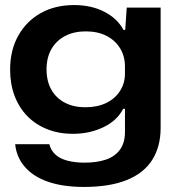

<svg xmlns="http://www.w3.org/2000/svg" viewBox="-20 -562 708 759"><path d="M312 177Q229 177 170 156.5Q111 136 78 97.5Q45 59 40 8H175Q181 32 198.5 48.5Q216 65 246 73Q276 81 314 81Q363 81 398.5 69Q434 57 454 30Q474 3 474 -40V-132H467Q443 -85 388.5 -59Q334 -33 269 -33Q212 -33 166 -51.5Q120 -70 87.5 -103.5Q55 -137 37.5 -183.5Q20 -230 20 -287Q20 -364 52.5 -421.5Q85 -479 141.5 -510.5Q198 -542 273 -542Q341 -542 392.5 -515.5Q444 -489 468 -444H475L481 -532H615V-57Q615 18 581.5 70.5Q548 123 480.5 150Q413 177 312 177ZM317 -138Q365 -138 400 -155Q435 -172 454.5 -202.5Q474 -233 474 -271V-299Q474 -340 454.5 -371.5Q435 -403 400.5 -420.5Q366 -438 319 -438Q272 -438 237 -419.5Q202 -401 183 -367.5Q164 -334 164 -288Q164 -241 183 -207.5Q202 -174 236.5 -156Q271 -138 317 -138Z"/></svg>

Font: Mona Sans Expanded SemiBold
Style: Regular
Weight: 600
Width: 7
Designer: Deni Anggara
Foundry: GitHub
Version: Version 2.000